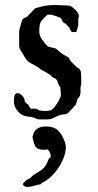

<svg xmlns="http://www.w3.org/2000/svg" viewBox="-20 -467 388 764"><path d="M35.6 -69.3Q35.6 -73.7 36.1 -78.4Q36.6 -83 38.1 -87.2Q39.6 -91.3 42.2 -93.8Q44.9 -96.2 49.3 -96.2H53.2Q61.5 -93.3 67.6 -87.2Q73.7 -81.1 77.1 -72.8L79.6 -61Q80.6 -60.1 82.8 -57.9Q85 -55.7 86.4 -54.7L91.3 -51.8Q92.3 -50.8 94.7 -45.7Q97.2 -40.5 98.1 -39.6Q99.1 -39.1 101.1 -36.9Q103 -34.7 104 -33.7Q106.4 -34.7 109.1 -34.7Q111.8 -34.7 114.3 -34.7Q119.6 -34.7 125.7 -33.2Q131.8 -31.7 136.2 -27.8Q141.6 -26.9 147 -26.1Q152.3 -25.4 158.2 -25.4Q163.6 -25.4 169.4 -26.1Q175.3 -26.9 181.2 -27.8Q186 -28.8 193.1 -36.6Q200.2 -44.4 206.5 -54.4Q212.9 -64.5 217.5 -74Q222.2 -83.5 222.2 -87.9V-93.8Q222.2 -95.7 221.7 -99.9Q221.2 -104 220.9 -108.4Q220.7 -112.8 220.2 -116Q219.7 -119.1 219.7 -120.1Q218.8 -120.6 216.3 -124.3Q213.9 -127.9 213.9 -129.4Q211.9 -132.3 210.9 -136.2Q210 -140.1 208.5 -143.8Q207 -147.5 204.8 -150.4Q202.6 -153.3 198.7 -155.3Q197.8 -156.2 194.1 -157.2Q190.4 -158.2 190.4 -158.7Q189.5 -158.7 185.5 -162.6Q181.6 -166.5 181.2 -167.5Q180.2 -168.5 177.7 -170.2Q175.3 -171.9 172.4 -173.6Q169.4 -175.3 167 -176.8Q164.6 -178.2 163.1 -179.2Q162.6 -179.7 159.9 -181.2Q157.2 -182.6 154.3 -184.1Q151.4 -185.5 148.7 -186.8Q146 -188 145.5 -188.5Q144 -189.5 139.2 -193.1Q134.3 -196.8 133.8 -197.8Q123.5 -204.6 116 -208.3Q108.4 -211.9 102.1 -215.6Q95.7 -219.2 89.8 -224.9Q84 -230.5 77.1 -241.7Q75.7 -244.6 72.8 -249.3Q69.8 -253.9 66.9 -258.5Q64 -263.2 61.8 -267.1Q59.6 -271 59.1 -272Q58.6 -272.9 57.4 -277.3Q56.2 -281.7 56.2 -283.7V-342.8Q56.2 -343.3 57.1 -347.4Q58.1 -351.6 59.6 -357.4Q61 -363.3 62.7 -369.1Q64.5 -375 65.4 -378.4Q66.9 -385.3 69.1 -388.4Q71.3 -391.6 74.2 -393.6Q77.1 -395.5 80.8 -397Q84.5 -398.4 88.9 -401.9Q90.3 -403.3 94.7 -407.7Q99.1 -412.1 104 -417.2Q108.9 -422.4 113.3 -426.8Q117.7 -431.2 118.7 -432.6Q121.6 -435.1 127.9 -436.3Q134.3 -437.5 136.2 -438.5Q150.9 -442.9 164.6 -444.8Q178.2 -446.8 193.8 -446.8H208Q210.9 -446.8 218 -446.5Q225.1 -446.3 232.9 -445.8Q240.7 -445.3 247.8 -445.1Q254.9 -444.8 257.8 -444.3Q262.2 -442.9 268.3 -438.2Q274.4 -433.6 280.3 -427.7Q286.1 -421.9 290 -415Q293.9 -408.2 293.9 -401.9Q293.5 -401.4 292.5 -396.5Q291.5 -391.6 291.5 -390.1V-366.7Q291 -365.7 290.3 -362.5Q289.6 -359.4 288.6 -355.5Q287.6 -351.6 286.4 -347.9Q285.2 -344.2 284.7 -342.8Q284.2 -340.3 282 -339.8Q279.8 -339.4 277.3 -339.4H267.1Q264.6 -340.3 262.9 -343Q261.2 -345.7 259.8 -348.6Q258.3 -351.6 257.3 -354.2Q256.3 -356.9 255.4 -358.4Q254.4 -358.9 252.4 -360.8Q250.5 -362.8 248.3 -365.2Q246.1 -367.7 243.9 -369.9Q241.7 -372.1 240.7 -373.5Q240.2 -373.5 237.5 -374.3Q234.9 -375 234.4 -376Q231.4 -377.4 230 -380.1Q228.5 -382.8 227.3 -385.7Q226.1 -388.7 224.4 -391.6Q222.7 -394.5 219.7 -397Q217.8 -397.5 212.9 -399.4Q208 -401.4 202.1 -403.1Q196.3 -404.8 190.9 -406.5Q185.5 -408.2 183.6 -408.7H168.9Q167.5 -407.2 164.1 -404.1Q160.6 -400.9 156.7 -397Q152.8 -393.1 149.7 -389.9Q146.5 -386.7 145.5 -385.3Q139.2 -377 137.7 -364.7Q136.2 -352.5 136.2 -342.8Q136.2 -334.5 138.4 -327.6Q140.6 -320.8 144.3 -314.5Q147.9 -308.1 152.8 -302.2Q157.7 -296.4 163.1 -289.6Q167.5 -283.7 172.6 -281.5Q177.7 -279.3 183.3 -278.3Q189 -277.3 194.3 -276.4Q199.7 -275.4 204.6 -272Q205.1 -271.5 207.8 -269Q210.4 -266.6 213.4 -264.2Q216.3 -261.7 219 -259.5Q221.7 -257.3 222.2 -256.8Q223.1 -255.9 225.8 -254.2Q228.5 -252.4 231.4 -250.7Q234.4 -249 237.1 -247.3Q239.7 -245.6 240.7 -245.1Q241.7 -244.1 246.6 -241.9Q251.5 -239.7 252.9 -239.3Q252.9 -238.3 254.4 -235.8Q255.9 -233.4 261.2 -223.6L284.7 -200.2L293.9 -194.3Q300.8 -189 302 -179.2Q303.2 -169.4 303.2 -160.6V-129.4Q300.8 -125 300.5 -120.4Q300.3 -115.7 300.3 -111.3V-96.2Q300.3 -94.2 298.8 -89.8Q297.4 -85.4 296.9 -84.5Q296.9 -84 295.7 -82.3Q294.4 -80.6 293 -78.6Q291.5 -76.7 290 -75Q288.6 -73.2 288.1 -72.8Q287.6 -71.3 286.6 -66.4Q285.6 -61.5 284.7 -61L282.2 -51.8Q280.8 -49.8 276.6 -44.9Q272.5 -40 267.6 -34.9Q262.7 -29.8 258.5 -25.4Q254.4 -21 252.9 -19.5Q251.5 -18.1 248 -15.9Q244.6 -13.7 243.7 -12.7Q242.7 -12.7 239.7 -12.5Q236.8 -12.2 233.2 -11.7Q229.5 -11.2 226.3 -10.7Q223.1 -10.3 222.2 -10.3Q216.3 -8.8 210.4 -6.1Q204.6 -3.4 198.7 -0.5Q192.9 2.4 187 4.9Q181.2 7.3 174.8 7.8Q174.3 7.8 166 8.1Q157.7 8.3 152.3 8.3L130.4 7.8Q128.4 6.8 122.8 4.6Q117.2 2.4 115.7 1.5Q109.9 -0.5 103.8 -1.5Q97.7 -2.4 91.6 -3.2Q85.4 -3.9 79.6 -5.4Q73.7 -6.8 67.9 -10.3Q62 -13.2 56.2 -18.8Q50.3 -24.4 45.7 -31.2Q41 -38.1 38.3 -45.7Q35.6 -53.2 35.6 -60.1ZM70.8 266.1Q70.8 265.1 71.3 264.2Q72.3 262.2 73.2 261.2L85.9 248.5Q86.4 248.5 88.6 247.6Q90.8 246.6 93.5 245.4Q96.2 244.1 98.1 242.9Q100.1 241.7 100.6 241.2Q101.6 240.2 105.7 236.1Q109.9 231.9 110.8 231Q116.7 226.6 123.5 222.7Q130.4 218.8 137 214.6Q143.6 210.4 149.9 205.3Q156.2 200.2 160.6 192.9Q161.1 192.4 162.6 189.9Q164.1 187.5 165.8 184.3Q167.5 181.2 168.9 178Q170.4 174.8 170.9 172.9Q171.4 172.9 172.4 169.4Q172.9 168 173.3 166Q174.3 165 177.7 161.9Q181.2 158.7 181.2 158.2Q181.6 157.7 181.6 155.8Q181.6 153.8 181.6 152.8Q181.6 146 178.2 138.7Q174.8 131.3 168.5 127.4Q159.7 128.9 150.9 128.9Q139.6 128.9 130.4 124.5Q121.1 120.1 116.7 106.9Q116.2 106.4 115.2 102.8Q114.3 99.1 113 94.7Q111.8 90.3 110.8 85.9Q109.9 81.5 109.4 79.1V76.7Q115.2 53.2 128.4 44.7Q141.6 36.1 163.6 36.1Q193.4 36.1 210 51.5Q226.6 66.9 236.8 94.7Q236.8 94.7 237.5 97.2Q238.3 99.6 239.3 103Q240.2 106.4 241 109.9Q241.7 113.3 242.2 115.2Q242.2 133.3 236.3 152.1Q230.5 170.9 220.5 188.2Q210.4 205.6 197.5 220.7Q184.6 235.8 170.9 246.1Q164.1 252.4 156 255.6Q147.9 258.8 141.6 266.1Q127.9 268.6 114.5 272.7Q101.1 276.9 88.4 276.9Q83 276.9 77.9 274.2Q72.8 271.5 70.8 266.1Z"/></svg>

Font: IM FELL English SC
Style: Regular
Weight: 400
Designer: Igino Marini
Foundry: Igino Marini
Version: 3.00